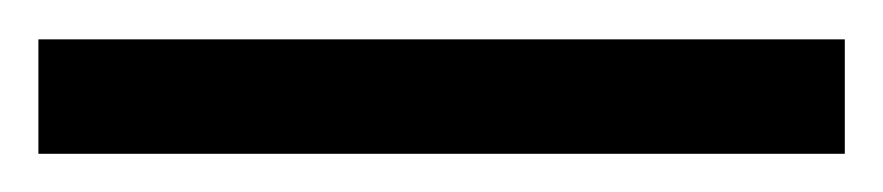

<svg xmlns="http://www.w3.org/2000/svg" viewBox="-22 63 460 100"><path d="M418 143.1H-2V83.5H418Z"/></svg>

Font: Bpm'online Open Sans
Style: Regular
Weight: 400
Foundry: Ascender Corporation
Version: Version 1.10